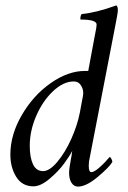

<svg xmlns="http://www.w3.org/2000/svg" viewBox="-20 -689 478 715"><path d="M289.1 -333Q292.5 -351.6 283 -368.7Q273.4 -385.7 254.9 -385.7Q216.3 -385.7 177.7 -349.6Q139.2 -313.5 115 -257.6Q90.8 -201.7 90.8 -146.5Q90.8 -103 102.8 -77.4Q114.7 -51.8 140.6 -51.8Q164.6 -51.8 193.6 -86.4Q222.7 -121.1 245.4 -171.6Q268.1 -222.2 277.3 -269.5ZM331.1 -545.9Q332 -551.8 334.5 -563.7Q336.9 -575.7 338.4 -584.2Q339.8 -592.8 339.8 -597.7Q339.8 -616.2 280.3 -616.2Q278.3 -619.1 279.8 -626.5Q281.2 -633.8 284.2 -636.7Q337.9 -641.6 413.1 -668.9Q418.9 -665.5 418.9 -650.4Q418.9 -640.6 406.2 -577.1L314.5 -103.5Q310.5 -87.9 310.5 -71.3Q310.5 -47.9 320.3 -47.9Q325.2 -47.9 332.3 -52Q339.4 -56.2 346.4 -62Q353.5 -67.9 361.1 -75.2Q368.7 -82.5 374 -88.4Q378.9 -94.7 383.8 -99.6L388.7 -104.5Q391.1 -104.5 394.8 -97.4Q398.4 -90.3 398.4 -85.9Q386.2 -65.4 343.5 -29.8Q300.8 5.9 270.5 5.9Q255.4 5.9 246.3 -8.3Q237.3 -22.5 237.3 -44.9Q237.3 -60.5 244.1 -96.7Q246.1 -105 249 -127Q239.3 -107.9 218.5 -79.6Q197.8 -51.3 164.6 -23.2Q131.3 4.9 104.5 4.9Q62.5 4.9 40.5 -30.3Q18.6 -65.4 18.6 -113.3Q18.6 -187.5 61.3 -260.7Q104 -334 168.7 -379.4Q233.4 -424.8 295.9 -424.8H298.3H301.3H304.2H308.6Z"/></svg>

Font: Amiri
Style: Slanted
Weight: 400
Italic angle: 9°
Designer: Khaled Hosny
Version: Version 000.107